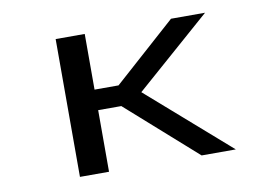

<svg xmlns="http://www.w3.org/2000/svg" viewBox="-60 -593 970 686"><g transform="rotate(-10 425.0 -250.0)"><path d="M620 0 368 -223.5H284V0H178.5V-500H284V-298H371L597 -500H720.5L447 -260L744 0Z"/></g></svg>

Font: League Mono Wide
Style: Regular
Weight: 400
Width: 8
Designer: Tyler Finck
Foundry: The League of Moveable Type / Tyler Finck
Version: Version 2.210